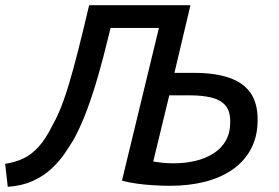

<svg xmlns="http://www.w3.org/2000/svg" viewBox="-50 -713 1080 743"><path d="M-20 10 -30 -79Q9 -85 40 -99.5Q71 -114 99 -144.5Q127 -175 153 -228Q177 -270 196.5 -325.5Q216 -381 234.5 -449.5Q253 -518 273 -601L295 -693H687L625 -431Q634 -431 643.5 -431Q653 -431 662.5 -431Q672 -431 682 -431Q692 -431 702 -431Q782 -431 837 -412Q892 -393 919.5 -353.5Q947 -314 947 -250Q947 -185 921.5 -137Q896 -89 850 -57Q804 -25 742.5 -9.5Q681 6 608 6Q579 6 545 4Q511 2 479 -2.5Q447 -7 422 -14L565 -605H378L367 -561Q350 -490 330 -420.5Q310 -351 287 -288.5Q264 -226 235 -173Q220 -148 199.5 -118Q179 -88 149 -60Q119 -32 77.5 -13Q36 6 -20 10ZM621 -81Q667 -81 706.5 -90.5Q746 -100 776.5 -119.5Q807 -139 824 -169Q841 -199 841 -242Q841 -285 821 -306.5Q801 -328 766 -336Q731 -344 687 -344Q666 -344 645.5 -344Q625 -344 605 -344L543 -88Q554 -86 575.5 -83.5Q597 -81 621 -81Z"/></svg>

Font: Ubuntu Sans Medium
Style: Italic
Weight: 500
Italic angle: -13.5°
Designer: Dalton Maag Ltd
Foundry: Dalton Maag Ltd
Version: Version 1.006